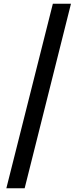

<svg xmlns="http://www.w3.org/2000/svg" viewBox="-20 -826 428 1028"><path d="M14 182H112L360 -806H263Z"/></svg>

Font: Source Han Sans CN
Style: Bold
Weight: 700
Designer: Ryoko NISHIZUKA 西塚涼子 (kana, bopomofo & ideographs); Paul D. Hunt (Latin, Greek & Cyrillic); Sandoll Communications 산돌커뮤니
Foundry: Adobe
Version: Version 2.001;hotconv 1.0.107;makeotfexe 2.5.65593